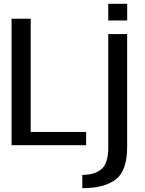

<svg xmlns="http://www.w3.org/2000/svg" viewBox="-20 -775 776 1025"><path d="M41.8 0H439.8V-70.5H143.9V-675H41.8ZM419.4 229.7Q536.6 229.7 597.7 183.1Q658.8 136.6 658.8 9.1V-593H557.9V12.8Q557.9 96.8 521.9 127.7Q485.9 158.6 419.4 158.6ZM557.9 -754.8V-665.6H659V-754.8Z"/></svg>

Font: Anybody Thin
Style: Regular
Weight: 100
Designer: Tyler Finck
Foundry: Etcetera Type Company
Version: Version 1.114;gftools[0.9.25]